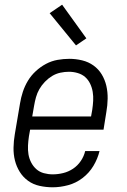

<svg xmlns="http://www.w3.org/2000/svg" viewBox="-20 -788 540 816"><path d="M204 8Q176 8 148.5 2Q121 -4 99.5 -19.5Q78 -35 64 -57.5Q50 -80 43.5 -106Q37 -132 37.5 -160.5Q38 -189 43 -218L65 -348Q69 -373 77 -397.5Q85 -422 98.5 -444.5Q112 -467 132 -485.5Q152 -504 175.5 -516.5Q199 -529 224.5 -533.5Q250 -538 275 -538Q302 -538 329 -531.5Q356 -525 377.5 -509.5Q399 -494 412.5 -471.5Q426 -449 432 -423Q438 -397 437.5 -368.5Q437 -340 432 -312L420 -237H108L103 -209Q100 -189 99 -169.5Q98 -150 101 -132Q104 -114 112.5 -97.5Q121 -81 134.5 -69Q148 -57 166.5 -52Q185 -47 204 -47Q226 -47 248.5 -52.5Q271 -58 290.5 -71Q310 -84 323.5 -104Q337 -124 342 -146H403Q395 -113 377 -83Q359 -53 331 -31.5Q303 -10 269.5 -1Q236 8 204 8ZM117 -293H367L372 -321Q375 -341 376 -360Q377 -379 374 -397.5Q371 -416 363 -432.5Q355 -449 342 -460.5Q329 -472 310.5 -477.5Q292 -483 273 -483Q255 -483 236.5 -479Q218 -475 201.5 -465Q185 -455 171 -440.5Q157 -426 147.5 -409.5Q138 -393 133 -375Q128 -357 125 -339ZM303 -595 191 -732 244 -768 347 -625Z"/></svg>

Font: Iosevka Curly Slab LtObl
Style: Regular
Weight: 300
Italic angle: -9°
Monospace: yes
Designer: Belleve Invis
Foundry: Belleve Invis
Version: Version 11.0.0; ttfautohint (v1.8.3)